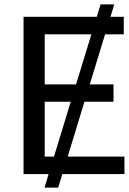

<svg xmlns="http://www.w3.org/2000/svg" viewBox="-20 -787 582 868"><path d="M86.4 0V-710.9H417.5L434.6 -767.1H496.6L479.5 -710.9H539.6V-631.8H455.1L385.7 -405.3H493.2V-327.1H361.8L286.1 -79.1H542.5V0H261.7L243.2 61H181.2L199.7 0ZM393.1 -631.8H182.1V-405.3H323.7ZM299.8 -327.1H182.1V-79.1H224.1Z"/></svg>

Font: Bert Sans Medium
Style: Regular
Weight: 500
Designer: Christian Robertson, Adam Twardoch, & Cristiano Sobral
Foundry: Google
Version: Version 12.135;January 10, 2020;FontCreator 12.0.0.2547 64-b